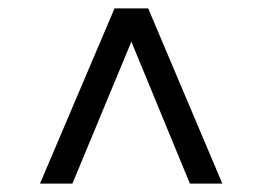

<svg xmlns="http://www.w3.org/2000/svg" viewBox="-20 -578 623 456"><path d="M332 -558 508 -142H431L292 -479L152 -142H75L252 -558Z"/></svg>

Font: false
Style: Regular
Weight: 500
Designer: Julieta Ulanovsky
Foundry: Julieta Ulanovsky
Version: Version 7.222;hotconv 1.0.109;makeotfexe 2.5.65596